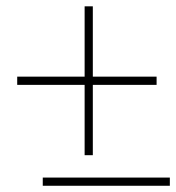

<svg xmlns="http://www.w3.org/2000/svg" viewBox="-20 -639 566 616"><path d="M524.9 -43H117.2V-69.3H524.9ZM277.8 -393.1H482.4V-366.7H277.8V-141.1H251.5V-366.7H35.2V-393.1H251.5V-618.7H277.8Z"/></svg>

Font: Roboto-Thin
Style: Regular
Weight: 250
Designer: Google
Version: Version 1.100141; 2013; ttfautohint (v0.94.14-c901) -l 8 -r 